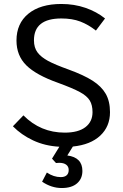

<svg xmlns="http://www.w3.org/2000/svg" viewBox="-20 -730 619 967"><path d="M347 8 319 53Q395 63 395 131Q395 170 368 193.5Q341 217 291 217Q239 217 192 185L216 139Q250 162 286 162Q305 162 315.5 153Q326 144 326 126Q326 109 313.5 99.5Q301 90 278 90Q268 90 262 91L242 69L279 9Q206 5 146.5 -23Q87 -51 45 -94L98 -149Q184 -62 306 -62Q374 -62 410 -89.5Q446 -117 446 -165Q446 -201 432 -224Q418 -247 382 -266.5Q346 -286 272 -313Q162 -352 112.5 -401Q63 -450 63 -526Q63 -612 123 -661Q183 -710 289 -710Q354 -710 410.5 -690.5Q467 -671 509 -637L463 -576Q425 -606 384.5 -621.5Q344 -637 289 -637Q151 -637 151 -527Q151 -490 169 -466Q187 -442 222.5 -423Q258 -404 325 -380Q402 -352 446.5 -323.5Q491 -295 512.5 -257.5Q534 -220 534 -165Q534 -93 485 -47Q436 -1 347 8Z"/></svg>

Font: Niramit
Style: Regular
Weight: 400
Version: Version 1.000; ttfautohint (v1.6)